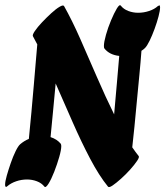

<svg xmlns="http://www.w3.org/2000/svg" viewBox="-50 -733 647 752"><path d="M29 -168Q44 -181 63 -189Q68 -238 73 -293Q78 -348 82.5 -400.5Q87 -453 90.5 -495Q94 -537 96 -559Q87 -576 79 -591Q76 -596 86.5 -611.5Q97 -627 114.5 -645.5Q132 -664 150.5 -681Q169 -698 183.5 -706.5Q198 -715 201 -709Q232 -654 264 -581.5Q296 -509 329.5 -431.5Q363 -354 397 -285Q403 -348 408 -409.5Q413 -471 417 -514Q379 -518 359 -543Q357 -545 357 -553Q357 -568 365 -596.5Q373 -625 385 -653.5Q397 -682 407.5 -699.5Q418 -717 423 -711Q434 -697 452.5 -690Q471 -683 491 -683Q513 -683 534 -690Q555 -697 568 -709Q573 -712 574 -712Q577 -712 577 -704Q577 -692 571 -669Q565 -646 555.5 -620Q546 -594 536 -573.5Q526 -553 518 -545Q512 -539 504 -534Q501 -492 496 -440.5Q491 -389 486 -336Q481 -283 476.5 -236Q472 -189 468 -156Q481 -137 493 -122Q497 -118 487 -103Q477 -88 460 -69Q443 -50 424 -33Q405 -16 391 -6.5Q377 3 373 -2Q338 -45 303 -111.5Q268 -178 234.5 -254.5Q201 -331 168 -406Q163 -350 157.5 -294.5Q152 -239 148 -196Q173 -188 188 -170Q190 -166 190 -161Q190 -146 182 -118Q174 -90 162.5 -60.5Q151 -31 140 -13.5Q129 4 124 -2Q113 -16 94.5 -23Q76 -30 56 -30Q34 -30 13.5 -23Q-7 -16 -21 -4Q-24 -1 -26 -1Q-30 -1 -30 -10Q-30 -22 -23.5 -45Q-17 -68 -8 -94Q1 -120 11 -140.5Q21 -161 29 -168Z"/></svg>

Font: Ga Maamli
Style: Regular
Weight: 400
Designer: Afotey Clement Nii Odai, Ama Asantewa Diaka, David Abbey-Thompson
Foundry: Sorkin Type Co.
Version: Version 1.000; ttfautohint (v1.8.4.7-5d5b)